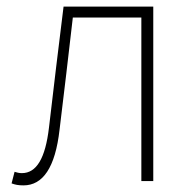

<svg xmlns="http://www.w3.org/2000/svg" viewBox="-20 -547 588 580"><path d="M51 13C109 13 147 -40 160 -156C174 -270 187 -381 200 -494H407V0H443V-527H172C157 -405 142 -284 128 -162C117 -68 90 -24 46 -24C37 -24 31 -26 24 -28L15 7C26 11 35 13 51 13Z"/></svg>

Font: Noto Sans CJK Thin
Style: Regular
Weight: 100
Designer: Ryoko NISHIZUKA (kana & ideographs); Paul D. Hunt (Latin, Greek & Cyrillic); Wenlong ZHANG (bopomofo); Sandoll Communica
Foundry: Adobe Systems Incorporated
Version: Version 1.000;PS 1;hotconv 1.0.78;makeotf.lib2.5.61930